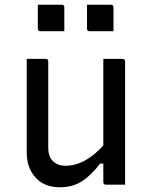

<svg xmlns="http://www.w3.org/2000/svg" viewBox="-20 -781 640 812"><path d="M173 -532Q184 -532 184 -521V-157Q184 -119 204 -99.5Q224 -80 256 -80Q340 -80 417 -166V-532H498Q509 -532 509 -521V0H428Q417 0 417 -11V-89H403Q369 -43 329 -16Q289 11 233 11Q167 11 130 -30.5Q93 -72 93 -136V-532ZM140 -761H241Q252 -761 252 -750V-649H151Q140 -649 140 -660ZM348 -761H449Q460 -761 460 -750V-649H359Q348 -649 348 -660Z"/></svg>

Font: Recursive Sn Lnr St
Style: Regular
Weight: 400
Version: Version 1.079;hotconv 1.0.112;makeotfexe 2.5.65598; ttfautoh